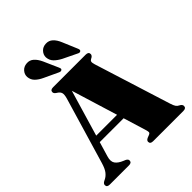

<svg xmlns="http://www.w3.org/2000/svg" viewBox="-250 -1082 1234 1234"><g transform="rotate(-45 367.0 -465.5)"><path d="M226.5 -20Q226.5 0 201.5 0H26.5Q1.5 0 1.5 -20Q1.5 -32 16.5 -40.5L26.5 -45.5Q45.5 -54.5 61 -73.8Q76.5 -93 88.5 -133.5L222.5 -586Q231 -615.5 226.8 -630.2Q222.5 -645 206.5 -655Q185.5 -667 185.5 -680Q185.5 -700 211 -700H507.5Q533.5 -700 533.5 -680Q533.5 -665 513 -656Q503.5 -651.5 501.2 -643Q499 -634.5 505 -615L668.5 -94.5Q675.5 -71.5 683 -60.2Q690.5 -49 702 -44Q721.5 -34.5 721.5 -20Q721.5 0 695.5 0H421Q395 0 395 -20Q395 -33 412.5 -40.5L429 -47Q442.5 -52 442.8 -60.8Q443 -69.5 437 -88.5L391 -238.5H174L144.5 -139Q133 -101.5 147.5 -80.5Q162 -59.5 198 -45L210 -40Q226.5 -32 226.5 -20ZM187.5 -284H377L280.5 -598.5ZM457 -863 500 -761Q506 -747 499.5 -741Q491 -733.5 477.5 -741L382.5 -787Q353.5 -802 335 -821Q316.5 -840 314.5 -868.5Q314 -892.5 331.2 -911.2Q348.5 -930 376.5 -931Q404 -932.5 423.8 -914.2Q443.5 -896 457 -863ZM283 -863 328 -761.5Q330.5 -756 331.5 -750.8Q332.5 -745.5 328.5 -741.5Q320.5 -734 306.5 -740.5L210.5 -785.5Q181 -799 162 -817.5Q143 -836 140.5 -864Q139 -888.5 155.8 -907.5Q172.5 -926.5 200 -928.5Q227.5 -931 247.8 -913.2Q268 -895.5 283 -863Z"/></g></svg>

Font: Fraunces 72pt S000 Black
Style: Regular
Weight: 900
Version: Version 1.000; ttfautohint (v1.8.3)